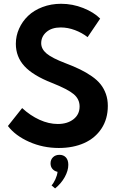

<svg xmlns="http://www.w3.org/2000/svg" viewBox="-20 -784 645 1036"><path d="M297.3 14.5Q212.3 14.5 137.5 -18.6Q62.7 -51.8 22.7 -104.1L99.5 -200.9Q143.2 -160.5 193.2 -137.7Q243.2 -115 291.8 -115Q343.6 -115 376.6 -140.7Q409.5 -166.4 409.5 -209.5Q409.5 -249.1 377.7 -275.9Q345.9 -302.7 260 -336.8Q157.7 -376.8 111.6 -427.3Q65.5 -477.7 65.5 -547.7Q65.5 -590.5 83 -629.5Q100.5 -668.6 131.6 -698.4Q162.7 -728.2 209.1 -745.9Q255.5 -763.6 309.5 -763.6Q371.4 -763.6 429.1 -740.7Q486.8 -717.7 520.5 -683.6L452.7 -583.6Q422.3 -607.3 384.1 -621.6Q345.9 -635.9 307.7 -635.9Q259.1 -635.9 230.7 -611.4Q202.3 -586.8 202.3 -550.9Q202.3 -519.5 231.6 -495Q260.9 -470.5 332.7 -443.2Q378.6 -425.9 412 -409.5Q445.5 -393.2 475 -372.7Q504.5 -352.3 522.7 -329.3Q540.9 -306.4 551.4 -277Q561.8 -247.7 561.8 -212.7Q561.8 -142.3 527.7 -90.5Q493.6 -38.6 434.1 -12Q374.5 14.5 297.3 14.5ZM252.7 97.7Q252.7 77.3 266.1 64.3Q279.5 51.4 300.9 51.4Q322.7 51.4 335.7 65.5Q348.6 79.5 348.6 105.5Q348.6 136.8 329.3 171.6Q310 206.4 277.3 232.7L258.2 216.4Q269.1 204.5 278.9 183.2Q288.6 161.8 290.5 143.2Q273.2 139.5 263 127.5Q252.7 115.5 252.7 97.7Z"/></svg>

Font: Spartan MB
Style: Bold
Weight: 700
Designer: Matt Bailey, Mirko Velimirovic
Foundry: Matt Bailey
Version: Version 1.005